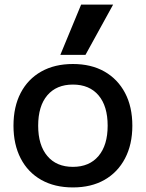

<svg xmlns="http://www.w3.org/2000/svg" viewBox="-20 -810 638 840"><path d="M299 10Q219 10 160.5 -23Q102 -56 70.5 -117Q39 -178 39 -260Q39 -343 70.5 -403.5Q102 -464 160.5 -497Q219 -530 299 -530Q379 -530 437 -497Q495 -464 527 -403.5Q559 -343 559 -260Q559 -178 527 -117Q495 -56 437 -23Q379 10 299 10ZM299 -80Q371 -80 411 -127.5Q451 -175 451 -260Q451 -346 411 -393Q371 -440 299 -440Q227 -440 187 -393Q147 -346 147 -260Q147 -175 187 -127.5Q227 -80 299 -80ZM354 -570H244L335 -790H475Z"/></svg>

Font: M PLUS 2 Thin Medium
Style: Regular
Weight: 500
Version: Version 1.001